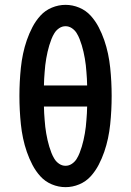

<svg xmlns="http://www.w3.org/2000/svg" viewBox="-20 -763 540 791"><path d="M250 8Q221 8 193.5 -3.5Q166 -15 146.5 -36.5Q127 -58 113.5 -84Q100 -110 90.5 -137.5Q81 -165 75 -193.5Q69 -222 66 -251Q63 -280 61.5 -309Q60 -338 60 -368Q60 -397 61.5 -426Q63 -455 66 -484Q69 -513 75 -541.5Q81 -570 90.5 -597.5Q100 -625 113.5 -651Q127 -677 146.5 -698.5Q166 -720 193.5 -731.5Q221 -743 250 -743Q279 -743 306.5 -731.5Q334 -720 353.5 -698.5Q373 -677 386.5 -651Q400 -625 409.5 -597.5Q419 -570 425 -541.5Q431 -513 434 -484Q437 -455 438.5 -426Q440 -397 440 -368Q440 -338 438.5 -309Q437 -280 434 -251Q431 -222 425 -193.5Q419 -165 409.5 -137.5Q400 -110 386.5 -84Q373 -58 353.5 -36.5Q334 -15 306.5 -3.5Q279 8 250 8ZM339 -411Q339 -425 338 -439Q337 -453 336 -467Q335 -481 333.5 -494.5Q332 -508 329.5 -522Q327 -536 324 -549.5Q321 -563 317 -576Q313 -589 308 -602Q303 -615 295.5 -627Q288 -639 276 -647Q264 -655 250 -655Q236 -655 224 -647Q212 -639 204.5 -627Q197 -615 192 -602Q187 -589 183 -576Q179 -563 176 -549.5Q173 -536 170.5 -522Q168 -508 166.5 -494.5Q165 -481 164 -467Q163 -453 162 -439Q161 -425 161 -411ZM250 -80Q264 -80 276 -88Q288 -96 295.5 -108Q303 -120 308 -133Q313 -146 317 -159Q321 -172 324 -185.5Q327 -199 329.5 -213Q332 -227 333.5 -240.5Q335 -254 336 -268Q337 -282 338 -296Q339 -310 339 -324H161Q161 -310 162 -296Q163 -282 164 -268Q165 -254 166.5 -240.5Q168 -227 170.5 -213Q173 -199 176 -185.5Q179 -172 183 -159Q187 -146 192 -133Q197 -120 204.5 -108Q212 -96 224 -88Q236 -80 250 -80Z"/></svg>

Font: Iosevka Term Curly Semibold
Style: Regular
Weight: 600
Designer: Belleve Invis
Foundry: Belleve Invis
Version: Version 32.3.0